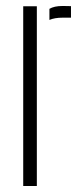

<svg xmlns="http://www.w3.org/2000/svg" viewBox="-20 -621 271 641"><path d="M145 -554.5V-591.5Q161 -601 188.5 -601Q196 -601 203.5 -600.8Q211 -600.5 217 -600.5V-562H189Q162.5 -562 145 -554.5ZM57.5 0V-600H103V0Z"/></svg>

Font: Big Shoulders Stencil Display Light
Style: Regular
Weight: 300
Designer: Patric King
Foundry: XO Type Co
Version: Version 1.000